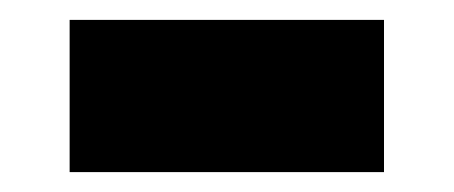

<svg xmlns="http://www.w3.org/2000/svg" viewBox="-20 -371 456 193"><path d="M50 -198V-351H366V-198Z"/></svg>

Font: Archivo Expanded ExtraBold
Style: Regular
Weight: 800
Width: 7
Designer: Hector Gatti
Foundry: Omnibus-Type
Version: Version 2.001; ttfautohint (v1.8.3)